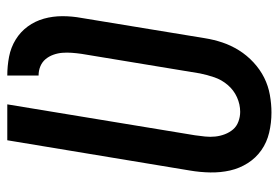

<svg xmlns="http://www.w3.org/2000/svg" viewBox="-142 -634 783 540"><g transform="rotate(-90 250.0 -363.5)"><path d="M204 8Q175 8 147.5 1.5Q120 -5 98 -20.5Q76 -36 61.5 -59Q47 -82 41 -108.5Q35 -135 35.5 -164Q36 -193 41 -222L126 -735H227L140 -207Q138 -193 136.5 -178.5Q135 -164 136.5 -150Q138 -136 143 -123Q148 -110 156.5 -100Q165 -90 178.5 -85Q192 -80 206 -80Q227 -80 247 -89Q267 -98 281.5 -115Q296 -132 303 -152.5Q310 -173 314 -193L369 -526Q371 -540 372 -553.5Q373 -567 372 -580Q371 -593 366.5 -605.5Q362 -618 354 -627.5Q346 -637 334 -642Q322 -647 308 -647V-735Q335 -735 361 -730Q387 -725 409 -711.5Q431 -698 446 -677.5Q461 -657 468 -632Q475 -607 475 -580Q475 -553 470 -526L413 -179Q409 -154 401 -130Q393 -106 379 -83.5Q365 -61 345 -42.5Q325 -24 302 -12.5Q279 -1 253.5 3.5Q228 8 204 8Z"/></g></svg>

Font: Iosevka Curly Semibold Oblique
Style: Regular
Weight: 600
Italic angle: -9°
Monospace: yes
Designer: Belleve Invis
Foundry: Belleve Invis
Version: Version 11.1.0; ttfautohint (v1.8.3)